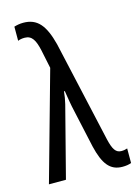

<svg xmlns="http://www.w3.org/2000/svg" viewBox="-118 -831 644 905"><g transform="rotate(-15 204.0 -378.5)"><path d="M8 0H91L180 -345C185 -365 188 -385 190 -405H194C199 -373 205 -335 213 -301L253 -119C274 -31 304 10 365 10C381 10 396 8 408 3V-68C400 -65 390 -63 379 -63C352 -63 339 -83 327 -134L216 -628C191 -725 156 -767 88 -767C71 -767 56 -764 43 -760V-691C52 -695 63 -697 76 -697C112 -697 126 -669 137 -620L156 -529Z"/></g></svg>

Font: Noto Sans UI Condensed
Style: Regular
Weight: 400
Width: 3
Designer: Monotype Design Team
Foundry: Monotype Imaging Inc.
Version: Version 1.901